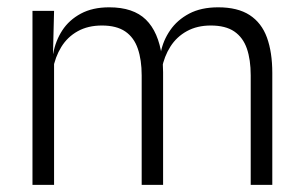

<svg xmlns="http://www.w3.org/2000/svg" viewBox="-20 -518 848 538"><path d="M682.5 0V-307Q682.5 -350.5 671.8 -381.8Q661 -413 636.5 -429.8Q612 -446.5 570.5 -446.5Q532.5 -446.5 503.8 -430.8Q475 -415 457.5 -387.5Q440 -360 433.5 -325.5L422 -371H430.5Q437 -404.5 456.8 -433.2Q476.5 -462 510 -479.8Q543.5 -497.5 591.5 -497.5Q646 -497.5 679.5 -475.8Q713 -454 728 -412.8Q743 -371.5 743 -313.5V0ZM71 0V-487.5H131.5L128.5 -366.5L131.5 -363.5V0ZM377 0V-307Q377 -350 366.2 -381.5Q355.5 -413 331 -429.8Q306.5 -446.5 265.5 -446.5Q226.5 -446.5 197.8 -430.5Q169 -414.5 151.8 -386.5Q134.5 -358.5 128 -322.5L114.5 -367.5H129Q135.5 -403.5 154.5 -432.8Q173.5 -462 206.5 -479.8Q239.5 -497.5 286 -497.5Q353.5 -497.5 388.8 -463Q424 -428.5 433.5 -360.5Q435.5 -350 436.2 -338.8Q437 -327.5 437 -316V0Z"/></svg>

Font: Anek Latin Light
Style: Regular
Weight: 300
Designer: Yesha Goshar
Foundry: Ek Type
Version: Version 1.003